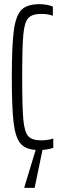

<svg xmlns="http://www.w3.org/2000/svg" viewBox="-20 -716 292 926"><path d="M237 -3Q214 5 185 7L147 190H98V185L152 7Q102 4 78 -25Q54 -54 45.5 -125Q37 -196 37 -344Q37 -499 47 -571Q57 -643 84.5 -669.5Q112 -696 172 -696Q189 -696 207 -692.5Q225 -689 235 -684V-640Q210 -649 179 -649Q135 -649 116.5 -629Q98 -609 92.5 -549Q87 -489 87 -344Q87 -199 92.5 -139Q98 -79 116.5 -59Q135 -39 179 -39Q193 -39 210 -41.5Q227 -44 237 -48Z"/></svg>

Font: Saira Ultra Condensed Light
Style: Regular
Weight: 300
Width: 1
Designer: Hector Gatti with collaboration of the Omnibus-Type team
Foundry: Omnibus-Type
Version: Version 1.001; ttfautohint (v1.8)